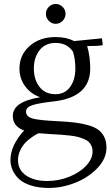

<svg xmlns="http://www.w3.org/2000/svg" viewBox="-20 -637 551 958"><path d="M32.2 161.1Q32.2 88.9 100.1 14.2Q43.9 -6.8 43.9 -58.1Q43.9 -93.8 76.9 -116.9Q109.9 -140.1 180.2 -151.9Q132.8 -168.9 105 -207.3Q77.1 -245.6 77.1 -294.9Q77.1 -362.8 127.7 -407.5Q178.2 -452.1 257.8 -452.1Q311 -452.1 350.1 -432.1L488.8 -445.8L492.2 -418V-411.1L463.9 -408.2Q430.2 -408.2 415 -407.2Q430.2 -354 430.2 -294.9Q430.2 -151.4 247.1 -130.9Q176.3 -123 143.1 -112.8Q109.9 -102.5 109.9 -80.1Q109.9 -55.2 141.6 -45.9Q173.3 -36.6 270 -32.2Q320.8 -29.8 356.9 -25.1Q393.1 -20.5 423.8 -11.2Q454.6 -2 472.9 12.5Q491.2 26.9 501.2 48.6Q511.2 70.3 511.2 100.1Q511.2 153.8 466.8 200.9Q422.4 248 356.4 274.4Q290.5 300.8 224.1 300.8Q173.8 300.8 135.5 288.8Q97.2 276.9 75.4 256.6Q53.7 236.3 43 212.2Q32.2 188 32.2 161.1ZM69.8 161.1Q69.8 211.4 110.4 238.8Q150.9 266.1 215.8 266.1Q273.9 266.1 326.9 244.4Q379.9 222.7 410.9 188.7Q441.9 154.8 441.9 119.1Q441.9 103.5 436.5 91.6Q431.2 79.6 422.6 71Q414.1 62.5 398.2 56.2Q382.3 49.8 367.4 45.9Q352.5 42 328.4 39.3Q304.2 36.6 284.7 35.2Q265.1 33.7 234.9 32.2Q220.2 31.7 172.9 27.8Q168.5 29.8 161.6 33.2Q154.8 36.6 137 49.1Q119.1 61.5 105.7 75.7Q92.3 89.8 81.1 113Q69.8 136.2 69.8 161.1ZM256.8 -167Q303.7 -167 329.8 -203.1Q356 -239.3 356 -294.9Q356 -340.3 344.2 -378.9Q314.5 -422.9 257.8 -422.9Q206.1 -422.9 177.5 -386.5Q148.9 -350.1 148.9 -294.9Q148.9 -239.7 177.2 -203.4Q205.6 -167 256.8 -167ZM223.4 -533Q209 -547.9 209 -567.9Q209 -587.9 223.4 -602.5Q237.8 -617.2 257.8 -617.2Q277.8 -617.2 292.5 -602.5Q307.1 -587.9 307.1 -567.9Q307.1 -547.9 292.5 -533Q277.8 -518.1 257.8 -518.1Q237.8 -518.1 223.4 -533Z"/></svg>

Font: Dihjauti
Style: Regular
Weight: 400
Designer: T. Christopher White
Version: Version 3.0.0